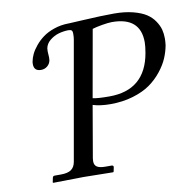

<svg xmlns="http://www.w3.org/2000/svg" viewBox="-75 -729 804 805"><g transform="rotate(-10 327.0 -326.5)"><path d="M362.8 -606 312 -319.8Q330.6 -314.9 382.8 -314.9Q536.1 -314.9 563 -467.8Q567.9 -496.1 567.9 -513.2Q567.9 -620.1 446.8 -620.1Q432.1 -620.1 404.8 -615.5Q377.4 -610.8 362.8 -606ZM188 -70.8 276.9 -575.2Q278.8 -585 278.8 -599.1Q278.8 -611.3 274.7 -614.7Q270.5 -618.2 259.8 -618.2Q239.7 -617.7 219.7 -612.1Q199.7 -606.4 182.1 -592.3Q164.6 -578.1 161.1 -558.1Q159.7 -544.9 161.1 -533.2Q162.6 -520.5 161.1 -507.8Q158.2 -492.7 146.7 -483.4Q135.3 -474.1 120.1 -474.1Q89.8 -474.1 89.8 -503.9Q89.8 -511.2 90.8 -515.1Q93.3 -529.3 100.8 -545.4Q108.4 -561.5 123.3 -579.6Q138.2 -597.7 157.5 -611.8Q176.8 -626 205.1 -635.7Q233.4 -645.5 266.1 -646H269L323.2 -648.9Q409.7 -653.8 460.9 -653.8Q506.8 -653.8 542 -644.8Q577.1 -635.7 597.9 -622.1Q618.7 -608.4 631.6 -589.1Q644.5 -569.8 649.2 -552Q653.8 -534.2 653.8 -514.2Q653.8 -501.5 651.9 -485.8Q647 -458.5 635.7 -431.9Q624.5 -405.3 602.5 -377.7Q580.6 -350.1 551.3 -329.3Q522 -308.6 478 -295.4Q434.1 -282.2 381.8 -282.2Q338.4 -282.2 307.1 -292L269 -70.8Q268.1 -66.9 268.1 -59.1Q268.1 -42.5 279.1 -35.2Q290 -27.8 314.9 -27.8H341.8Q345.2 -27.8 347.4 -25.6Q349.6 -23.4 349.1 -20L345.2 -1L342.8 1Q255.9 -1 216.8 -1L87.9 1L85.9 -1L89.8 -20Q91.3 -27.8 99.1 -27.8H125Q155.3 -27.8 169.7 -38.3Q184.1 -48.8 188 -70.8Z"/></g></svg>

Font: Common Serif
Style: Italic
Weight: 400
Italic angle: -12°
Designer: Philipp H. Poll, Khaled Hosny
Foundry: Stefan Peev, Context Ltd.
Version: Version 1.026